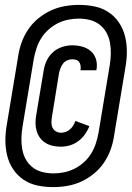

<svg xmlns="http://www.w3.org/2000/svg" viewBox="-20 -732 540 784"><path d="M197 32Q164 32 133 25.5Q102 19 76.5 2Q51 -15 34 -40.5Q17 -66 9.5 -96Q2 -126 2 -158.5Q2 -191 8 -224L54 -501Q58 -530 68 -558Q78 -586 95 -611.5Q112 -637 136.5 -657Q161 -677 188.5 -689.5Q216 -702 245 -707Q274 -712 303 -712Q336 -712 367 -705.5Q398 -699 423.5 -682Q449 -665 466 -639.5Q483 -614 490.5 -584Q498 -554 498 -521.5Q498 -489 492 -456L446 -179Q442 -150 432 -122Q422 -94 405 -68.5Q388 -43 363.5 -23Q339 -3 311.5 9.5Q284 22 255 27Q226 32 197 32ZM199 -24Q220 -24 242 -28.5Q264 -33 284 -43Q304 -53 322 -69Q340 -85 352 -104.5Q364 -124 371 -145.5Q378 -167 382 -188L428 -465Q432 -489 432.5 -512.5Q433 -536 429 -558Q425 -580 414.5 -599Q404 -618 386.5 -631.5Q369 -645 347 -650.5Q325 -656 301 -656Q280 -656 258 -651.5Q236 -647 216 -637Q196 -627 178 -611Q160 -595 148 -575.5Q136 -556 129 -534.5Q122 -513 118 -492L72 -215Q68 -191 67.5 -167.5Q67 -144 71 -122Q75 -100 85.5 -81Q96 -62 113.5 -48.5Q131 -35 153 -29.5Q175 -24 199 -24ZM229 -133Q212 -133 196 -136.5Q180 -140 166.5 -148Q153 -156 143.5 -169Q134 -182 129.5 -197.5Q125 -213 125 -229.5Q125 -246 128 -263L158 -442Q161 -463 170 -483Q179 -503 195.5 -518Q212 -533 233 -540Q254 -547 275 -547Q296 -547 316 -541.5Q336 -536 351 -523Q366 -510 372 -490Q378 -470 374 -448L373 -445H308L309 -447Q310 -455 309 -463.5Q308 -472 303.5 -478.5Q299 -485 291 -487.5Q283 -490 275 -490Q265 -490 254.5 -485.5Q244 -481 237.5 -472.5Q231 -464 227 -453.5Q223 -443 221 -433L192 -254Q190 -243 190 -231.5Q190 -220 194.5 -210.5Q199 -201 208.5 -195.5Q218 -190 229 -190Q239 -190 248.5 -193.5Q258 -197 266 -204Q274 -211 279 -219.5Q284 -228 288 -238L345 -217Q338 -199 326.5 -183Q315 -167 299.5 -155.5Q284 -144 265.5 -138.5Q247 -133 229 -133Z"/></svg>

Font: Iosevka SS18
Style: Bold Italic
Weight: 700
Italic angle: -9°
Monospace: yes
Designer: Belleve Invis
Foundry: Belleve Invis
Version: Version 25.1.1; ttfautohint (v1.8.4)